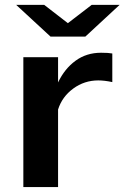

<svg xmlns="http://www.w3.org/2000/svg" viewBox="-20 -763 508 783"><path d="M438 -428.2Q406.2 -435.1 380.9 -435.1Q324.2 -435.1 278.8 -401.9Q233.4 -368.7 216.8 -316.4V0H75.2V-529.8H216.8V-426.8Q243.2 -482.4 287.8 -515.1Q332.5 -547.9 392.1 -547.9Q422.9 -547.9 438 -544.9ZM256.8 -668.5 354 -743.2H467.8L328.1 -613.8H186L45.9 -743.2H160.2Z"/></svg>

Font: Aurulent Sans
Style: Bold
Weight: 700
Version: Version 2007.05.04